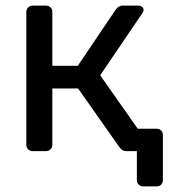

<svg xmlns="http://www.w3.org/2000/svg" viewBox="-20 -540 606 686"><path d="M492 126Q482 126 475.5 119.5Q469 113 469 103V0H432L399 -80H539Q550 -80 556 -73.5Q562 -67 562 -57V103Q562 113 556 119.5Q550 126 539 126ZM97 0Q87 0 80.5 -6.5Q74 -13 74 -23V-497Q74 -507 80.5 -513.5Q87 -520 97 -520H144Q154 -520 160.5 -513.5Q167 -507 167 -497V-305H258L393 -505Q398 -512 404 -516Q410 -520 420 -520H472Q481 -520 487 -516Q493 -512 493 -504Q493 -502 491.5 -498.5Q490 -495 488 -492L338 -271L508 -29Q513 -23 513 -16Q513 -8 507.5 -4Q502 0 493 0H432Q423 0 417 -4Q411 -8 406 -15L259 -224H167V-23Q167 -13 160.5 -6.5Q154 0 144 0Z"/></svg>

Font: Rubik Light
Style: Regular
Weight: 400
Version: Version 2.101